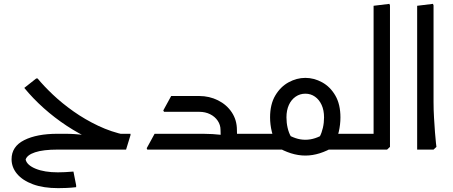

<svg xmlns="http://www.w3.org/2000/svg" viewBox="-20 -776 2352 996"><path d="M586 -6Q522 -22 455.5 -52Q389 -82 326 -123.5Q263 -165 207 -215Q151 -265 106 -320L168 -369H175Q207 -330 254.5 -285Q302 -240 361.5 -198Q421 -156 489.5 -123.5Q558 -91 631 -76ZM279 0V-82H314Q341 -82 366 -80.5Q391 -79 407 -77Q423 -75 423 -75L517 -82H657V-75L634 0ZM282 200Q205 200 151 180Q97 160 68.5 126Q40 92 40 50Q40 -16 105.5 -49Q171 -82 279 -82V0Q204 0 162 14Q120 28 113 52Q120 81 165.5 99.5Q211 118 280 118Q296 118 317 117Q338 116 361 114L375 185V195Q349 198 324.5 199Q300 200 282 200Z M1176 0V-82H1295V0ZM1295 0V-82Q1307 -82 1311 -71Q1315 -60 1315 -42Q1315 -24 1311 -12Q1307 0 1295 0ZM1124 -102Q1124 -128 1109.5 -149.5Q1095 -171 1070 -183.5Q1045 -196 1013 -196H864V-207L873 -278H1013Q1066 -278 1111 -255.5Q1156 -233 1182.5 -193Q1209 -153 1209 -102ZM744 0 741 -7 782 -82H908V0ZM782 0V-82H1033Q1058 -82 1082.5 -80.5Q1107 -79 1123 -77Q1139 -75 1139 -75V0ZM831 -196 827 -203 868 -278H986V-196ZM1133 0Q1131 -17 1127.5 -41.5Q1124 -66 1124 -102H1209Q1209 -70 1212 -49Q1215 -28 1217 -14L1202 0Z M1414 -28Q1399 -56 1390 -93Q1381 -130 1381 -167Q1381 -235 1408 -280.5Q1435 -326 1477 -349Q1519 -372 1564 -372Q1609 -372 1651 -349Q1693 -326 1719.5 -280.5Q1746 -235 1746 -167Q1746 -130 1737.5 -93Q1729 -56 1713 -28L1639 -68Q1649 -87 1655 -113Q1661 -139 1661 -167Q1661 -204 1648.5 -231.5Q1636 -259 1614 -274.5Q1592 -290 1564 -290Q1536 -290 1513.5 -274.5Q1491 -259 1478.5 -231.5Q1466 -204 1466 -167Q1466 -139 1472 -113Q1478 -87 1489 -68ZM1295 0V-82H1469V0ZM1564 31Q1527 31 1489 19Q1451 7 1415 -15L1461 -84Q1488 -68 1513 -59.5Q1538 -51 1564 -51Q1590 -51 1615.5 -59.5Q1641 -68 1666 -84L1713 -15Q1677 7 1639 19Q1601 31 1564 31ZM1661 0V-82H1832V0ZM1295 0Q1284 0 1279.5 -12Q1275 -24 1275 -42Q1275 -60 1279.5 -71Q1284 -82 1295 -82ZM1832 0V-82Q1844 -82 1848 -71Q1852 -60 1852 -42Q1852 -24 1848 -12Q1844 0 1832 0Z M1918 0V-746L2000 -756L2003 -748V-14L1988 0ZM1832 0V-82H1963V0ZM1832 0Q1821 0 1816.5 -12Q1812 -24 1812 -42Q1812 -60 1816.5 -71Q1821 -82 1832 -82Z M2144 0V-746L2226 -756L2229 -748V-247Q2229 -206 2231.5 -165Q2234 -124 2236.5 -89.5Q2239 -55 2241.5 -34.5Q2244 -14 2244 -14L2229 0Z"/></svg>

Font: Fustat Medium
Style: Regular
Weight: 500
Designer: Mohamed Gaber, Khaled Hosny, Laura Garcia Mut
Foundry: Kief Type Foundry, Alif Type Foundry, Hard Type Foundry
Version: Version 1.007